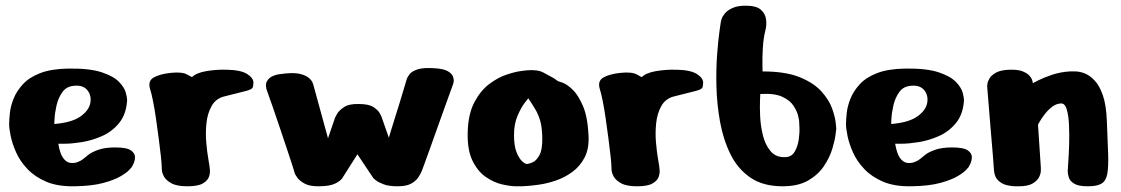

<svg xmlns="http://www.w3.org/2000/svg" viewBox="-20 -652 3922 672"><path d="M425 -302Q422 -252 397 -221.5Q372 -191 336.5 -175.5Q301 -160 266 -154.5Q231 -149 207.5 -149Q184 -149 184 -149Q190 -114 201 -99Q212 -84 225.5 -82Q239 -80 251 -84.5Q263 -89 270.5 -95Q278 -101 278 -101Q278 -101 289 -110Q300 -119 323.5 -127.5Q347 -136 383 -136Q424 -136 438.5 -125.5Q453 -115 452.5 -101.5Q452 -88 446.5 -77.5Q441 -67 441 -67Q441 -67 432.5 -57.5Q424 -48 402 -35Q380 -22 341 -11.5Q302 -1 241 0Q182 1 142 -16Q102 -33 76 -60.5Q50 -88 36.5 -118.5Q23 -149 17.5 -175.5Q12 -202 12 -217Q12 -232 14.5 -256Q17 -280 27.5 -306.5Q38 -333 60 -357Q82 -381 120.5 -396Q159 -411 219 -412Q294 -413 336 -399Q378 -385 397 -365Q416 -345 420.5 -327Q425 -309 425 -302ZM170 -218Q231 -223 261 -244Q291 -265 296 -291Q301 -317 286.5 -335.5Q272 -354 243 -352Q214 -351 199 -330.5Q184 -310 178 -283.5Q172 -257 171 -237.5Q170 -218 170 -218Z M546 -68Q546 -79 543 -106Q540 -133 535.5 -167.5Q531 -202 526 -236.5Q521 -271 515.5 -298.5Q510 -326 506 -338Q496 -368 517.5 -380.5Q539 -393 578 -397Q617 -401 634.5 -391.5Q652 -382 652 -382Q667 -397 701.5 -403Q736 -409 774 -408Q823 -407 845 -393Q867 -379 867 -363Q867 -351 864 -345Q861 -339 840.5 -333.5Q820 -328 767 -315Q736 -308 721 -281.5Q706 -255 702.5 -220.5Q699 -186 702 -152.5Q705 -119 709 -96.5Q713 -74 713 -72Q713 -70 714.5 -58.5Q716 -47 711.5 -33.5Q707 -20 690 -10Q673 0 636 0Q599 0 580 -10.5Q561 -21 554 -34Q547 -47 546.5 -57.5Q546 -68 546 -68Z M980 -395Q1014 -398 1033.5 -392.5Q1053 -387 1062.5 -378Q1072 -369 1074.5 -361.5Q1077 -354 1077 -354L1128 -168L1153 -241Q1153 -241 1159.5 -253Q1166 -265 1184 -277Q1202 -289 1236 -288Q1271 -288 1287.5 -277Q1304 -266 1309.5 -255Q1315 -244 1315 -244L1341 -170Q1341 -170 1346.5 -188.5Q1352 -207 1361 -235.5Q1370 -264 1379 -293Q1388 -322 1394.5 -344.5Q1401 -367 1403 -373Q1406 -383 1414 -393Q1422 -403 1442.5 -409.5Q1463 -416 1503 -413Q1533 -411 1547 -403Q1561 -395 1565 -385Q1569 -375 1568 -368Q1567 -361 1567 -361Q1567 -361 1559.5 -340Q1552 -319 1540 -286Q1528 -253 1514.5 -215Q1501 -177 1488.5 -142Q1476 -107 1467 -82.5Q1458 -58 1456 -53Q1452 -43 1443.5 -30.5Q1435 -18 1418.5 -9Q1402 0 1371 0Q1341 0 1322.5 -7Q1304 -14 1295.5 -21Q1287 -28 1287 -28L1231 -112L1184 -38Q1184 -38 1178 -28.5Q1172 -19 1153 -9.5Q1134 0 1094 0Q1064 0 1047 -9Q1030 -18 1021.5 -29Q1013 -40 1010.5 -49Q1008 -58 1008 -58Q1008 -58 1001 -80Q994 -102 982.5 -136Q971 -170 958.5 -207.5Q946 -245 934.5 -278Q923 -311 916 -330Q907 -353 913.5 -366Q920 -379 933 -385Q946 -391 960 -392.5Q974 -394 980 -395Z M1825 -406Q1862 -409 1882 -398Q1902 -387 1906 -385Q1916 -380 1924.5 -374Q1933 -368 1933 -368Q1933 -368 1948 -363Q1963 -358 1983 -339.5Q2003 -321 2020 -282Q2037 -243 2040 -176Q2042 -131 2026 -100.5Q2010 -70 1983.5 -50.5Q1957 -31 1926.5 -20.5Q1896 -10 1868.5 -6Q1841 -2 1823.5 -1Q1806 0 1806 0Q1806 0 1786.5 0Q1767 0 1738 -6.5Q1709 -13 1680.5 -32.5Q1652 -52 1633.5 -90Q1615 -128 1617 -191Q1619 -254 1640.5 -294.5Q1662 -335 1692.5 -358Q1723 -381 1753.5 -391Q1784 -401 1804.5 -403.5Q1825 -406 1825 -406ZM1829 -308Q1829 -308 1816.5 -292Q1804 -276 1791.5 -247Q1779 -218 1779 -179Q1779 -141 1788 -119Q1797 -97 1807.5 -87.5Q1818 -78 1824 -78Q1830 -78 1843.5 -83.5Q1857 -89 1868 -109Q1879 -129 1878 -172Q1877 -208 1870.5 -230Q1864 -252 1853.5 -269.5Q1843 -287 1829 -308Z M2120 -68Q2120 -79 2117 -106Q2114 -133 2109.5 -167.5Q2105 -202 2100 -236.5Q2095 -271 2089.5 -298.5Q2084 -326 2080 -338Q2070 -368 2091.5 -380.5Q2113 -393 2152 -397Q2191 -401 2208.5 -391.5Q2226 -382 2226 -382Q2241 -397 2275.5 -403Q2310 -409 2348 -408Q2397 -407 2419 -393Q2441 -379 2441 -363Q2441 -351 2438 -345Q2435 -339 2414.5 -333.5Q2394 -328 2341 -315Q2310 -308 2295 -281.5Q2280 -255 2276.5 -220.5Q2273 -186 2276 -152.5Q2279 -119 2283 -96.5Q2287 -74 2287 -72Q2287 -70 2288.5 -58.5Q2290 -47 2285.5 -33.5Q2281 -20 2264 -10Q2247 0 2210 0Q2173 0 2154 -10.5Q2135 -21 2128 -34Q2121 -47 2120.5 -57.5Q2120 -68 2120 -68Z M2503 -576Q2503 -576 2505.5 -585Q2508 -594 2517 -605Q2526 -616 2545 -624.5Q2564 -633 2597 -632Q2628 -631 2643 -618Q2658 -605 2661 -585.5Q2664 -566 2659 -546Q2652 -519 2650 -485Q2648 -451 2648.5 -426.5Q2649 -402 2649 -402Q2729 -402 2778.5 -382Q2828 -362 2855 -332Q2882 -302 2892.5 -272Q2903 -242 2905 -222Q2907 -202 2907 -202Q2907 -202 2904.5 -181.5Q2902 -161 2893 -131Q2884 -101 2864 -71Q2844 -41 2809 -20.5Q2774 0 2719 0Q2650 0 2605.5 -31Q2561 -62 2536 -113.5Q2511 -165 2500 -226.5Q2489 -288 2487.5 -349.5Q2486 -411 2490 -462.5Q2494 -514 2498.5 -545Q2503 -576 2503 -576ZM2641 -323Q2641 -323 2640 -300.5Q2639 -278 2640.5 -245Q2642 -212 2650 -179Q2658 -146 2676.5 -123.5Q2695 -101 2727 -102Q2750 -102 2761 -120.5Q2772 -139 2775.5 -163Q2779 -187 2778 -206Q2777 -225 2777 -228Q2777 -231 2773.5 -246.5Q2770 -262 2757.5 -281.5Q2745 -301 2717.5 -313.5Q2690 -326 2641 -323Z M3354 -302Q3351 -252 3326 -221.5Q3301 -191 3265.5 -175.5Q3230 -160 3195 -154.5Q3160 -149 3136.5 -149Q3113 -149 3113 -149Q3119 -114 3130 -99Q3141 -84 3154.5 -82Q3168 -80 3180 -84.5Q3192 -89 3199.5 -95Q3207 -101 3207 -101Q3207 -101 3218 -110Q3229 -119 3252.5 -127.5Q3276 -136 3312 -136Q3353 -136 3367.5 -125.5Q3382 -115 3381.5 -101.5Q3381 -88 3375.5 -77.5Q3370 -67 3370 -67Q3370 -67 3361.5 -57.5Q3353 -48 3331 -35Q3309 -22 3270 -11.5Q3231 -1 3170 0Q3111 1 3071 -16Q3031 -33 3005 -60.5Q2979 -88 2965.5 -118.5Q2952 -149 2946.5 -175.5Q2941 -202 2941 -217Q2941 -232 2943.5 -256Q2946 -280 2956.5 -306.5Q2967 -333 2989 -357Q3011 -381 3049.5 -396Q3088 -411 3148 -412Q3223 -413 3265 -399Q3307 -385 3326 -365Q3345 -345 3349.5 -327Q3354 -309 3354 -302ZM3099 -218Q3160 -223 3190 -244Q3220 -265 3225 -291Q3230 -317 3215.5 -335.5Q3201 -354 3172 -352Q3143 -351 3128 -330.5Q3113 -310 3107 -283.5Q3101 -257 3100 -237.5Q3099 -218 3099 -218Z M3546 0Q3546 0 3533 0Q3520 0 3503.5 -4Q3487 -8 3474 -20Q3461 -32 3459 -55Q3458 -74 3455 -109Q3452 -144 3448.5 -185.5Q3445 -227 3442 -264.5Q3439 -302 3437 -326Q3435 -350 3435 -350Q3435 -350 3436 -358.5Q3437 -367 3443.5 -378Q3450 -389 3466.5 -398Q3483 -407 3513 -408Q3543 -409 3560 -402Q3577 -395 3584.5 -385.5Q3592 -376 3593.5 -368.5Q3595 -361 3595 -361Q3595 -361 3613.5 -370.5Q3632 -380 3661.5 -390Q3691 -400 3724 -402Q3729 -402 3743.5 -402Q3758 -402 3775.5 -395.5Q3793 -389 3810.5 -371Q3828 -353 3840 -318.5Q3852 -284 3854 -228Q3857 -158 3858.5 -113Q3860 -68 3855.5 -43.5Q3851 -19 3835.5 -9.5Q3820 0 3787 0Q3755 0 3740 -9Q3725 -18 3721 -30.5Q3717 -43 3717 -53Q3717 -59 3719 -85.5Q3721 -112 3722 -146.5Q3723 -181 3721.5 -214.5Q3720 -248 3713.5 -269.5Q3707 -291 3693 -290Q3676 -289 3661.5 -277.5Q3647 -266 3636 -251.5Q3625 -237 3619 -226.5Q3613 -216 3613 -216L3623 -65Q3623 -65 3623 -55Q3623 -45 3617 -32.5Q3611 -20 3594.5 -10Q3578 0 3546 0Z"/></svg>

Font: Nerko One
Style: Regular
Weight: 400
Designer: Nermin Kahrimanovic
Foundry: Nermin Kahrimanovic
Version: Version 1.101